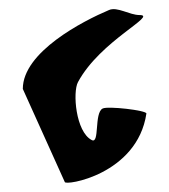

<svg xmlns="http://www.w3.org/2000/svg" viewBox="-20 -424 371 421"><path d="M30 -229 122 -25C122 -16 281 -41 301 -175C302 -182 216 -192 205 -186C186 -176 199 -107 181 -117C146 -135 139 -222 151 -244C200 -335 327 -391 286 -391C264 -391 237 -410 219 -402C162 -378 30 -310 30 -229Z"/></svg>

Font: Corrode
Style: Regular
Weight: 400
Designer: Mew Too
Version: Version 0.532